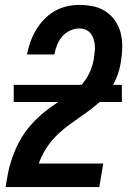

<svg xmlns="http://www.w3.org/2000/svg" viewBox="-20 -763 540 783"><path d="M3 0V-1Q7 -27 12 -53.5Q17 -80 25 -105Q33 -130 44 -155.5Q55 -181 69.5 -204.5Q84 -228 102.5 -249.5Q121 -271 141.5 -289.5Q162 -308 185 -324.5Q208 -341 232 -356Q256 -371 279 -387.5Q302 -404 319.5 -425.5Q337 -447 347.5 -472Q358 -497 363 -524Q363 -525 363 -525.5Q363 -526 363 -527Q365 -540 366.5 -553.5Q368 -567 366.5 -580.5Q365 -594 361 -606Q357 -618 349 -627.5Q341 -637 329 -642Q317 -647 303 -647Q284 -647 265 -638Q246 -629 233 -613.5Q220 -598 212.5 -579Q205 -560 202 -541H90Q95 -567 104 -592Q113 -617 126.5 -640Q140 -663 159.5 -683.5Q179 -704 202.5 -717.5Q226 -731 252 -737Q278 -743 303 -743Q333 -743 361 -737Q389 -731 412 -715.5Q435 -700 450.5 -677Q466 -654 472.5 -627Q479 -600 478.5 -570Q478 -540 473 -511Q468 -478 455.5 -447Q443 -416 422.5 -388Q402 -360 375.5 -337.5Q349 -315 320.5 -295.5Q292 -276 264 -255.5Q236 -235 211 -210.5Q186 -186 167.5 -156.5Q149 -127 138 -96H401L385 0ZM36 -347V-417H477V-347Z"/></svg>

Font: Iosevka Curly Oblique
Style: Bold
Weight: 700
Italic angle: -9°
Monospace: yes
Designer: Belleve Invis
Foundry: Belleve Invis
Version: Version 11.1.0; ttfautohint (v1.8.3)